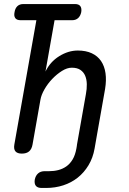

<svg xmlns="http://www.w3.org/2000/svg" viewBox="-20 -750 640 950"><path d="M82 -650Q63 -650 55.5 -660.5Q48 -671 52 -690Q55 -709 66 -719.5Q77 -730 96 -730H351Q370 -730 377.5 -719.5Q385 -709 382 -690Q378 -671 366.5 -660.5Q355 -650 337 -650H250L205 -396Q228 -444 273 -472Q318 -500 365 -500Q405 -500 434 -486.5Q463 -473 480 -448Q497 -423 502 -388Q507 -353 500 -310L459 -78L448 -15Q440 31 418 67.5Q396 104 364.5 129Q333 154 293 167Q253 180 208 180H186Q166 180 157.5 169.5Q149 159 152 139Q156 119 168.5 108Q181 97 201 97H223Q247 97 268.5 91.5Q290 86 308 73.5Q326 61 339 39.5Q352 18 358 -15L360 -27Q360 -31 361 -35L405 -284Q410 -310 409.5 -333.5Q409 -357 401.5 -375Q394 -393 378 -404Q362 -415 335 -415Q312 -415 286.5 -399Q261 -383 238.5 -359.5Q216 -336 200 -308Q184 -280 180 -256L141 -35Q137 -12 124 -1Q111 10 88 10Q66 10 56.5 -1Q47 -12 51 -35L160 -650Z"/></svg>

Font: Maple Mono NL
Style: Italic
Weight: 400
Italic angle: -10°
Monospace: yes
Designer: subframe7536
Version: Version 7.000